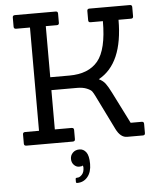

<svg xmlns="http://www.w3.org/2000/svg" viewBox="-61 -771 886 1052"><g transform="rotate(-5 381.5 -245.0)"><path d="M314 222V205Q314 199 325.5 199Q337 199 349.5 185.5Q362 172 362 146L360 135Q355 140 339 140Q323 140 310.5 127Q298 114 298 94Q298 74 312 60Q326 46 348.5 46Q371 46 385.5 65.5Q400 85 400 130Q400 175 378 201.5Q356 228 321 228Q314 228 314 222ZM702 0H615Q579 0 555 -48L461 -239Q453 -255 446.5 -264Q440 -273 418.5 -282Q397 -291 365 -291H224V-75H316Q329 -75 329 -63V-12Q329 0 316 0H61Q48 0 48 -12V-63Q48 -75 61 -75H137V-643H61Q48 -643 48 -655V-706Q48 -718 61 -718H285Q297 -718 297 -706V-655Q297 -643 285 -643H224V-362H329Q435 -362 486.5 -424.5Q538 -487 538 -643H470Q458 -643 458 -655V-706Q458 -718 470 -718H693Q705 -718 705 -706V-655Q705 -643 693 -643H624Q624 -402 488 -328Q511 -317 524 -299.5Q537 -282 554 -248L641 -75H702Q714 -75 714 -63V-12Q714 0 702 0Z"/></g></svg>

Font: Sanchez
Style: Regular
Weight: 400
Designer: Daniel Hernández
Foundry: LatinoType
Version: Version 1.001